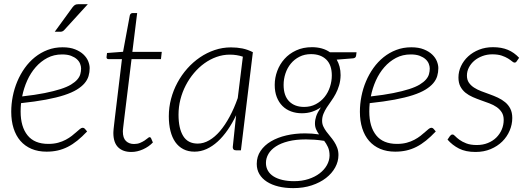

<svg xmlns="http://www.w3.org/2000/svg" viewBox="-20 -736 2580 940"><path d="M419 -402.5Q419 -382 413.5 -363.5Q408 -345 394 -328.5Q380 -312 356 -297.2Q332 -282.5 294.5 -270.2Q257 -258 205 -248.2Q153 -238.5 83 -231Q82 -220.5 81.5 -210.2Q81 -200 81 -190Q81 -115.5 114.8 -73.5Q148.5 -31.5 216.5 -31.5Q243 -31.5 264.2 -37.2Q285.5 -43 302.2 -52Q319 -61 331.8 -71Q344.5 -81 354.5 -90Q364.5 -99 371.8 -104.8Q379 -110.5 385 -110.5Q391 -110.5 395.5 -105.5L406.5 -92.5Q382 -66.5 358.8 -47.8Q335.5 -29 311.8 -17Q288 -5 262.5 0.8Q237 6.5 208 6.5Q166.5 6.5 134.2 -7.2Q102 -21 80 -46.2Q58 -71.5 46.5 -107.8Q35 -144 35 -189Q35 -226.5 42.5 -264.5Q50 -302.5 64.8 -337.5Q79.5 -372.5 101.2 -403Q123 -433.5 151 -456Q179 -478.5 213 -491.5Q247 -504.5 286.5 -504.5Q323 -504.5 348.2 -494.2Q373.5 -484 389.2 -468.8Q405 -453.5 412 -435.8Q419 -418 419 -402.5ZM284 -469.5Q244 -469.5 211.8 -452.5Q179.5 -435.5 154.8 -407.2Q130 -379 113.2 -341.8Q96.5 -304.5 88.5 -264Q152 -271 198 -280.2Q244 -289.5 276 -299.8Q308 -310 327.8 -322Q347.5 -334 358.5 -346.8Q369.5 -359.5 373.2 -373Q377 -386.5 377 -401Q377 -411.5 372.2 -423.8Q367.5 -436 356.5 -446Q345.5 -456 327.8 -462.8Q310 -469.5 284 -469.5ZM410 -715.5 294 -588.5Q286.5 -580.5 275.5 -580.5H248L334.5 -699.5Q341 -708 347 -711.8Q353 -715.5 364.5 -715.5Z M535 -83.5Q535 -86.5 535.2 -91Q535.5 -95.5 536.2 -104.5Q537 -113.5 538.8 -127.8Q540.5 -142 543 -164L577 -446.5H511.5Q501.5 -446.5 501.5 -456L504 -476.5L582.5 -482.5L615.5 -660.5Q616.5 -665 620 -668.5Q623.5 -672 628.5 -672H651.5L628 -482H772L768 -446.5H624L589.5 -165.5Q587 -145 585.5 -132Q584 -119 583 -110.8Q582 -102.5 581.8 -98.5Q581.5 -94.5 581.5 -92.5Q581.5 -60 596.8 -45.5Q612 -31 636 -31Q652.5 -31 665.2 -36.2Q678 -41.5 687.5 -47.8Q697 -54 703 -59.2Q709 -64.5 712 -64.5Q715 -64.5 716.5 -63.2Q718 -62 719.5 -59.5L728.5 -38.5Q708.5 -17.5 680 -4.8Q651.5 8 623 8Q582 8 558.8 -14.5Q535.5 -37 535 -83.5Z M1159.5 0H1136.5Q1127 0 1123.2 -4.5Q1119.5 -9 1119.5 -15.5L1136 -172Q1117 -132 1094.2 -99.2Q1071.5 -66.5 1045.8 -43Q1020 -19.5 991.5 -6.5Q963 6.5 932.5 6.5Q901 6.5 877.5 -5.8Q854 -18 838.2 -40.5Q822.5 -63 814.5 -95Q806.5 -127 806.5 -167Q806.5 -210.5 817.5 -252.2Q828.5 -294 848.8 -331.5Q869 -369 897 -400.5Q925 -432 958.8 -455Q992.5 -478 1031 -491Q1069.5 -504 1110.5 -504Q1140.5 -504 1166.5 -498.8Q1192.5 -493.5 1218 -480.5ZM948 -33Q976.5 -33 1004.2 -49Q1032 -65 1057 -94.2Q1082 -123.5 1104.2 -164.8Q1126.5 -206 1144 -256L1169 -458.5Q1139.5 -468.5 1105 -468.5Q1071.5 -468.5 1040 -457.2Q1008.5 -446 980.8 -426Q953 -406 929.8 -378.5Q906.5 -351 889.5 -318.2Q872.5 -285.5 863.2 -249Q854 -212.5 854 -174.5Q854 -107.5 876.8 -70.2Q899.5 -33 948 -33Z M1647.5 -368Q1647 -340.5 1640.2 -318Q1633.5 -295.5 1623.5 -276.8Q1613.5 -258 1601.8 -241.8Q1590 -225.5 1580 -210Q1570 -194.5 1563.5 -178.5Q1557 -162.5 1557 -144.5Q1557 -129.5 1563 -116.8Q1569 -104 1577.8 -92Q1586.5 -80 1597 -67.8Q1607.5 -55.5 1616.2 -42Q1625 -28.5 1631 -12.5Q1637 3.5 1637 23Q1637 54.5 1621 83.8Q1605 113 1576 135.5Q1547 158 1506.2 171.5Q1465.5 185 1415.5 185Q1376 185 1343.2 177Q1310.5 169 1286.8 153.8Q1263 138.5 1250 116.5Q1237 94.5 1237 66.5Q1237 30.5 1255.8 2.8Q1274.5 -25 1306.8 -44Q1339 -63 1381.8 -73Q1424.5 -83 1473.5 -83Q1490.5 -83 1507.5 -81.8Q1524.5 -80.5 1542 -78Q1533.5 -89.5 1527.8 -102.5Q1522 -115.5 1522 -131.5Q1522 -149 1528 -167Q1534 -185 1551 -210.5Q1530.5 -196.5 1507.8 -189Q1485 -181.5 1458 -181.5Q1429.5 -181.5 1405 -190.5Q1380.5 -199.5 1362.8 -217.2Q1345 -235 1335 -260.8Q1325 -286.5 1325 -320.5Q1325 -355 1337.2 -388.2Q1349.5 -421.5 1372.8 -447.5Q1396 -473.5 1430 -489.2Q1464 -505 1507.5 -505Q1533 -505 1555.5 -498.8Q1578 -492.5 1595.5 -480H1725.5L1723.5 -464Q1723 -459 1719.8 -455.2Q1716.5 -451.5 1709.5 -450.5L1628.5 -444Q1637.5 -428.5 1642.5 -409.5Q1647.5 -390.5 1647.5 -368ZM1593.5 26Q1593.5 1.5 1585.5 -16Q1577.5 -33.5 1566 -48L1566.5 -46.5Q1542 -50.5 1520 -52Q1498 -53.5 1477.5 -53.5Q1428 -53.5 1391.5 -44.2Q1355 -35 1330.8 -19.2Q1306.5 -3.5 1294.2 17.5Q1282 38.5 1282 61.5Q1282 83 1291.8 99.8Q1301.5 116.5 1319.5 127.8Q1337.5 139 1363 145Q1388.5 151 1419.5 151Q1458.5 151 1490.5 140.5Q1522.5 130 1545.2 112.5Q1568 95 1580.5 72.5Q1593 50 1593.5 26ZM1469 -212.5Q1501 -212.5 1526.2 -226Q1551.5 -239.5 1569 -261.2Q1586.5 -283 1595.5 -310.8Q1604.5 -338.5 1604.5 -366.5Q1604.5 -418.5 1577 -444.8Q1549.5 -471 1503 -471Q1471 -471 1446 -458.2Q1421 -445.5 1403.8 -424.5Q1386.5 -403.5 1377.5 -376.2Q1368.5 -349 1368.5 -320.5Q1368.5 -267.5 1395.5 -240Q1422.5 -212.5 1469 -212.5Z M2126 -402.5Q2126 -382 2120.5 -363.5Q2115 -345 2101 -328.5Q2087 -312 2063 -297.2Q2039 -282.5 2001.5 -270.2Q1964 -258 1912 -248.2Q1860 -238.5 1790 -231Q1789 -220.5 1788.5 -210.2Q1788 -200 1788 -190Q1788 -115.5 1821.8 -73.5Q1855.5 -31.5 1923.5 -31.5Q1950 -31.5 1971.2 -37.2Q1992.5 -43 2009.2 -52Q2026 -61 2038.8 -71Q2051.5 -81 2061.5 -90Q2071.5 -99 2078.8 -104.8Q2086 -110.5 2092 -110.5Q2098 -110.5 2102.5 -105.5L2113.5 -92.5Q2089 -66.5 2065.8 -47.8Q2042.5 -29 2018.8 -17Q1995 -5 1969.5 0.8Q1944 6.5 1915 6.5Q1873.5 6.5 1841.2 -7.2Q1809 -21 1787 -46.2Q1765 -71.5 1753.5 -107.8Q1742 -144 1742 -189Q1742 -226.5 1749.5 -264.5Q1757 -302.5 1771.8 -337.5Q1786.5 -372.5 1808.2 -403Q1830 -433.5 1858 -456Q1886 -478.5 1920 -491.5Q1954 -504.5 1993.5 -504.5Q2030 -504.5 2055.2 -494.2Q2080.5 -484 2096.2 -468.8Q2112 -453.5 2119 -435.8Q2126 -418 2126 -402.5ZM1991 -469.5Q1951 -469.5 1918.8 -452.5Q1886.5 -435.5 1861.8 -407.2Q1837 -379 1820.2 -341.8Q1803.5 -304.5 1795.5 -264Q1859 -271 1905 -280.2Q1951 -289.5 1983 -299.8Q2015 -310 2034.8 -322Q2054.5 -334 2065.5 -346.8Q2076.5 -359.5 2080.2 -373Q2084 -386.5 2084 -401Q2084 -411.5 2079.2 -423.8Q2074.5 -436 2063.5 -446Q2052.5 -456 2034.8 -462.8Q2017 -469.5 1991 -469.5Z M2510 -436.5Q2506 -429.5 2499 -429.5Q2494 -429.5 2486.8 -435.8Q2479.5 -442 2467 -449.8Q2454.5 -457.5 2436 -463.8Q2417.5 -470 2390 -470Q2364.5 -470 2341.8 -461.5Q2319 -453 2302.2 -438.8Q2285.5 -424.5 2275.8 -405.8Q2266 -387 2266 -366Q2266 -345.5 2275.5 -331.5Q2285 -317.5 2300.8 -307.2Q2316.5 -297 2336.2 -289.5Q2356 -282 2377 -274.5Q2398 -267 2417.8 -257.8Q2437.5 -248.5 2453.2 -235.5Q2469 -222.5 2478.5 -203.8Q2488 -185 2488 -158.5Q2488 -126.5 2475.2 -96.5Q2462.5 -66.5 2439 -43.2Q2415.5 -20 2382.2 -6Q2349 8 2308 8Q2259.5 8 2227 -8.8Q2194.5 -25.5 2171 -52.5L2182.5 -69.5Q2185.5 -73.5 2188.5 -75.5Q2191.5 -77.5 2196 -77.5Q2201 -77.5 2208.5 -69.5Q2216 -61.5 2229.2 -51.8Q2242.5 -42 2263 -34Q2283.5 -26 2314.5 -26Q2344 -26 2368.2 -35.8Q2392.5 -45.5 2409.8 -62.5Q2427 -79.5 2436.5 -101.8Q2446 -124 2446 -149Q2446 -171 2436.5 -186Q2427 -201 2411.5 -211.8Q2396 -222.5 2376 -230Q2356 -237.5 2335.2 -244.8Q2314.5 -252 2294.5 -260.8Q2274.5 -269.5 2259 -282Q2243.5 -294.5 2234 -312.5Q2224.5 -330.5 2224.5 -356.5Q2224.5 -385.5 2237 -412.2Q2249.5 -439 2272 -459.8Q2294.5 -480.5 2325.5 -492.8Q2356.5 -505 2393.5 -505Q2435.5 -505 2466.5 -492Q2497.5 -479 2521.5 -453Z"/></svg>

Font: Lato Light
Style: Italic
Weight: 300
Italic angle: -7°
Designer: Lukasz Dziedzic
Foundry: Lukasz Dziedzic
Version: Version 1.104; Western+Polish opensource